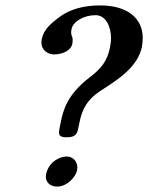

<svg xmlns="http://www.w3.org/2000/svg" viewBox="-20 -679 547 709"><path d="M225.7 -101C200.6 -101 159.5 -81.4 150.2 -35.5C145 -9.9 162 10 190.8 10C228.4 10 259.7 -25.9 264.6 -49.9C270 -76.5 254.3 -101 225.7 -101ZM244 -571C249 -599 289 -623 333 -623C369 -623 390 -584 390 -537C390 -526 388 -515 386 -503C376 -453 352.8 -425.2 312 -394C227 -329 214 -272 205 -231L200 -206C199 -200 198 -195 198 -190C198 -178 204 -172 227 -172C258 -172 265 -184 269 -206L274 -229C288 -301 327 -328 358 -348C415.8 -385.3 489 -432 504 -506C506 -518 507 -528 507 -539C507 -612 450 -659 350 -659C289 -659 241 -645 205 -620C166 -592 141 -569 134 -534C133 -530 133 -526 133 -522C133 -492 159 -478 180 -478C210 -478 242 -492 247 -517C249 -527 249 -538 246 -544C244 -549 241 -557 244 -571Z"/></svg>

Font: Linux Libertine O
Style: Bold Italic
Weight: 700
Italic angle: -11.5°
Designer: Philipp H. Poll
Foundry: Philipp H. Poll
Version: Version 4.1.0